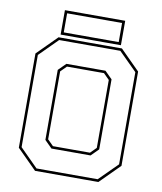

<svg xmlns="http://www.w3.org/2000/svg" viewBox="-91 -917 836 991"><g transform="rotate(10 326.5 -422.0)"><path d="M160.5 0 57.5 -103V-597L160.5 -700H492.5L595.5 -597V-103L492.5 0ZM229.5 -141.5H423.5L454 -172V-528L423.5 -558.5H229.5L199 -528V-172ZM166 -13.5H486.5L582 -108.5V-591.5L486.5 -686.5H166L71 -591.5V-108.5ZM224 -128 185.5 -166.5V-533.5L224 -572H429L467.5 -533.5V-166.5L429 -128ZM168.5 -715.5V-843.5H484.5V-715.5ZM182.5 -729.5H470.5V-829.5H182.5Z"/></g></svg>

Font: Tourney Thin
Style: Regular
Weight: 100
Designer: Tyler Finck
Foundry: Etcetera Type Co
Version: Version 1.015